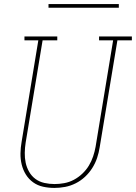

<svg xmlns="http://www.w3.org/2000/svg" viewBox="-20 -914 667 942"><path d="M247 8Q218 8 191 2Q164 -4 142.5 -19.5Q121 -35 107 -57.5Q93 -80 86.5 -106.5Q80 -133 80.5 -161.5Q81 -190 86 -218L168 -716H100V-735H261V-716H189L106 -215Q102 -190 101.5 -164.5Q101 -139 106 -115.5Q111 -92 123 -71Q135 -50 154 -36Q173 -22 197.5 -16.5Q222 -11 248 -11Q271 -11 295.5 -15.5Q320 -20 342.5 -32Q365 -44 384 -62Q403 -80 416 -101.5Q429 -123 437 -147Q445 -171 449 -194L535 -716H466V-735H627V-716H556L469 -191Q465 -165 456.5 -139.5Q448 -114 433 -90Q418 -66 397 -46.5Q376 -27 351 -14.5Q326 -2 299.5 3Q273 8 247 8ZM563 -876H218V-894H563Z"/></svg>

Font: Iosevka Etoile Thin
Style: Italic
Weight: 100
Italic angle: -9°
Designer: Belleve Invis
Foundry: Belleve Invis
Version: Version 22.1.2; ttfautohint (v1.8.4)